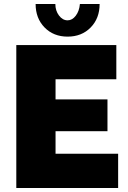

<svg xmlns="http://www.w3.org/2000/svg" viewBox="-20 -934 637 954"><path d="M256 -170H567V0H61V-710H558V-540H256V-440H514V-282H256ZM316 -833Q339 -833 356.5 -856Q374 -879 377 -914H475Q475 -843 430.5 -797.5Q386 -752 316 -752Q246 -752 201.5 -797.5Q157 -843 157 -914H255Q255 -881 273 -857Q291 -833 316 -833Z"/></svg>

Font: Raleway
Style: Heavy
Weight: 900
Designer: Matt McInerney, Pablo Impallari, Rodrigo Fuenzalida
Foundry: Matt McInerney, Pablo Impallari, Rodrigo Fuenzalida
Version: Version 2.001